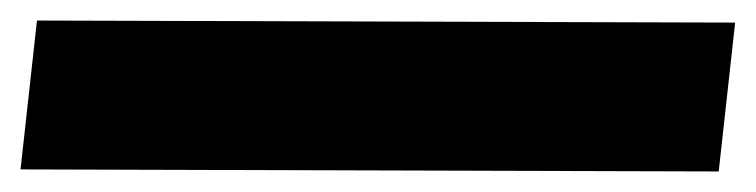

<svg xmlns="http://www.w3.org/2000/svg" viewBox="-30 53 736 187"><path d="M6 73 686 75 670 220 -10 218Z"/></svg>

Font: OpenDyslexic
Style: Bold
Weight: 800
Designer: Abbie Gonzalez
Version: Version 0.920;hotconv 1.0.109;makeotfexe 2.5.65596